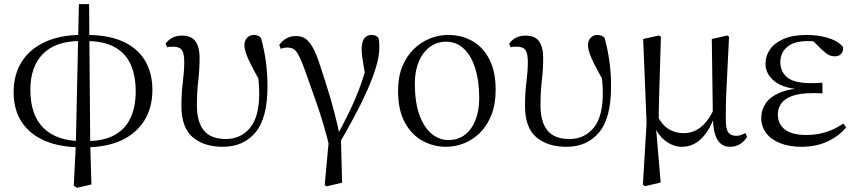

<svg xmlns="http://www.w3.org/2000/svg" viewBox="-20 -701 4180 936"><path d="M339.6 204.1 349.7 2.7 364.6 -680.9H414.3L419.9 2.6L425.7 198.1L355.1 214.8ZM372.9 16.9Q273.6 16.9 200.3 -14Q126.9 -44.9 86.7 -104.8Q46.5 -164.6 46.5 -251.7Q46.5 -339 86.9 -401.5Q127.4 -464 201.7 -497.4Q276 -530.8 377.1 -530.8L372.2 -501.1Q251.1 -501.1 189.5 -438.4Q128 -375.8 128 -264.4Q128 -138.5 193.2 -75.9Q258.5 -13.3 376.8 -13.3ZM398.3 16.9 401.6 -13.3Q485.2 -13.3 538.1 -42.3Q591 -71.4 616.3 -126Q641.6 -180.5 641.6 -254.8Q641.6 -331.1 617.4 -386Q593.3 -440.9 539.6 -471Q485.9 -501.1 397 -501.1L401.1 -530.8Q508.8 -530.8 580.2 -498.1Q651.6 -465.4 687.3 -405.1Q722.9 -344.8 722.9 -262.9Q722.9 -175.9 683.3 -112.8Q643.6 -49.8 571 -16.4Q498.4 16.9 398.3 16.9Z M1066.7 14.6Q973.7 14.6 919 -32.4Q864.4 -79.5 864.4 -184.1Q864.4 -246.2 871.3 -300.9Q878.2 -355.5 878.2 -397.8Q878.2 -441.2 866.6 -457.3Q855 -473.4 823.6 -473.4Q815.8 -473.4 808.2 -472.9Q800.6 -472.4 794.6 -470.4L787.1 -487.6Q800.2 -506.6 820 -517Q839.8 -527.4 867.2 -527.4Q913.9 -527.4 933.4 -498.9Q953 -470.5 953 -419.5Q953 -361.4 946.4 -307.2Q939.9 -252.9 939.9 -187.9Q939.9 -106.5 973.8 -64.9Q1007.8 -23.3 1081.2 -23.3Q1153.4 -23.3 1198.5 -77.1Q1243.7 -130.8 1243.7 -245.9Q1243.7 -274.7 1240.9 -304.8Q1238.1 -334.9 1232.9 -369.8L1249.1 -367.5L1253.3 -293.8Q1222.2 -349.2 1204.2 -384.4Q1186.2 -419.7 1178.8 -442.1Q1171.5 -464.5 1171.5 -481.2Q1171.5 -503 1184.5 -516.8Q1197.6 -530.6 1216.6 -530.6Q1228.2 -530.6 1237.1 -527Q1245.9 -523.4 1252 -516.9Q1266.4 -467.3 1275.2 -407Q1284 -346.7 1284 -280.1Q1284 -125.4 1225.4 -55.4Q1166.8 14.6 1066.7 14.6Z M1562.9 201.2 1586.4 -54.5 1587.5 19.9Q1556.7 -102.8 1524.4 -195.1Q1492.1 -287.4 1467.3 -356.6Q1449.7 -405.3 1437.2 -429.3Q1424.7 -453.2 1412.4 -461.2Q1400.1 -469.2 1380.8 -469.2Q1362.9 -469.2 1348.8 -462.8L1341.4 -481.9Q1355.8 -502.6 1376.5 -514Q1397.1 -525.4 1422.9 -525.4Q1447.2 -525.4 1466.3 -514.3Q1485.3 -503.2 1503.9 -471Q1522.4 -438.9 1542.1 -376.7Q1562.1 -317.3 1587.1 -234.6Q1612.1 -151.9 1635.4 -45.7L1641.6 -44.3L1647.7 189.8L1571.9 207.4ZM1635.2 -3.5 1617.9 -28.9Q1646.5 -83.1 1669.6 -128.9Q1692.7 -174.7 1711.2 -218Q1729.8 -261.2 1745.6 -307.8Q1761.3 -354.4 1775.1 -409.4L1766.5 -298.4Q1757.6 -349.9 1752.6 -379.4Q1747.6 -409 1745.3 -427.5Q1743.1 -446.1 1743.1 -461.8Q1743.1 -496.9 1755.9 -513.8Q1768.7 -530.6 1790.9 -530.6Q1803.8 -530.6 1811.3 -527Q1818.8 -523.4 1825.4 -516.5Q1828.1 -505 1828.7 -494.2Q1829.3 -483.3 1829.3 -469.6Q1829.3 -427.9 1812.7 -372.9Q1796.2 -317.8 1768.1 -255.6Q1740 -193.4 1705.3 -128.8Q1670.5 -64.3 1635.2 -3.5Z M2155.1 14.6Q2093.7 14.6 2040.2 -14.3Q1986.7 -43.3 1953.6 -103.8Q1920.5 -164.4 1920.5 -258Q1920.5 -325.8 1941.2 -376.7Q1961.9 -427.5 1997.1 -461.6Q2032.4 -495.8 2075.7 -513.2Q2118.9 -530.6 2163.5 -530.6Q2231.5 -530.6 2283.9 -500.3Q2336.4 -470 2366.4 -410.5Q2396.3 -351.1 2396.3 -263.4Q2396.3 -193 2375.6 -140.7Q2354.9 -88.3 2320.1 -53.9Q2285.2 -19.4 2242.3 -2.4Q2199.5 14.6 2155.1 14.6ZM2165 -18.2Q2214 -18.2 2247.6 -44.9Q2281.2 -71.6 2298.7 -117.6Q2316.2 -163.6 2316.2 -220.9Q2316.2 -306 2296.6 -368.1Q2277.1 -430.2 2240.7 -464Q2204.4 -497.8 2154.8 -497.8Q2110.4 -497.8 2075.7 -472.2Q2041 -446.7 2021.7 -400.7Q2002.4 -354.8 2002.4 -294.9Q2002.4 -200.6 2025.3 -139Q2048.3 -77.4 2085.6 -47.8Q2122.9 -18.2 2165 -18.2Z M2741.7 14.6Q2648.7 14.6 2594 -32.4Q2539.4 -79.5 2539.4 -184.1Q2539.4 -246.2 2546.3 -300.9Q2553.2 -355.5 2553.2 -397.8Q2553.2 -441.2 2541.6 -457.3Q2530 -473.4 2498.6 -473.4Q2490.8 -473.4 2483.2 -472.9Q2475.6 -472.4 2469.6 -470.4L2462.1 -487.6Q2475.2 -506.6 2495 -517Q2514.8 -527.4 2542.2 -527.4Q2588.9 -527.4 2608.4 -498.9Q2628 -470.5 2628 -419.5Q2628 -361.4 2621.4 -307.2Q2614.9 -252.9 2614.9 -187.9Q2614.9 -106.5 2648.8 -64.9Q2682.8 -23.3 2756.2 -23.3Q2828.4 -23.3 2873.5 -77.1Q2918.7 -130.8 2918.7 -245.9Q2918.7 -274.7 2915.9 -304.8Q2913.1 -334.9 2907.9 -369.8L2924.1 -367.5L2928.3 -293.8Q2897.2 -349.2 2879.2 -384.4Q2861.2 -419.7 2853.8 -442.1Q2846.5 -464.5 2846.5 -481.2Q2846.5 -503 2859.5 -516.8Q2872.6 -530.6 2891.6 -530.6Q2903.2 -530.6 2912.1 -527Q2920.9 -523.4 2927 -516.9Q2941.4 -467.3 2950.2 -407Q2959 -346.7 2959 -280.1Q2959 -125.4 2900.4 -55.4Q2841.8 14.6 2741.7 14.6Z M3114.1 199.8 3132.1 -100.8 3115.5 -510.9 3192.5 -528 3201.9 -521.8Q3199.7 -440.4 3197.7 -378.9Q3195.7 -317.5 3194.3 -269.3Q3192.9 -221.2 3192 -181.2Q3191.1 -141.2 3191.1 -101.7L3177.7 -82.8L3200.7 188.8L3124.5 206.6ZM3539.5 14.6Q3498.5 14.6 3477.8 -19.3Q3457.1 -53.3 3455.2 -125.3V-128.5L3450 -510.9L3526.3 -528L3534.1 -521.8Q3529.7 -435.6 3526.7 -372.5Q3523.7 -309.5 3521.4 -263.6Q3519.1 -217.8 3518.7 -183.5Q3518.3 -149.2 3518.3 -119.2Q3518.3 -70.5 3531 -54.7Q3543.7 -38.9 3568.7 -38.9Q3583.1 -38.9 3593.8 -43.1Q3604.4 -47.3 3614 -52L3622.1 -33.6Q3610.2 -13.7 3589.1 0.5Q3568 14.6 3539.5 14.6ZM3303.6 14.6Q3261.3 14.6 3222.7 -15.3Q3184.1 -45.3 3166.7 -96.8H3164.5L3183.8 -136.8Q3209.6 -89.2 3241.8 -70.5Q3274.1 -51.8 3312.3 -51.8Q3357.9 -51.8 3394.6 -79.9Q3431.3 -108 3460 -167.6L3472.6 -155.4H3470.2Q3446.3 -74.8 3403.9 -30.1Q3361.5 14.6 3303.6 14.6Z M3887.3 14.6Q3829 14.6 3784.7 -2.5Q3740.3 -19.6 3715.7 -51.5Q3691.1 -83.4 3691.1 -126.7Q3691.1 -165.3 3712.9 -197.3Q3734.7 -229.3 3782.5 -249.5Q3830.3 -269.8 3907.7 -271.6V-263.4Q3804.9 -266.8 3758.3 -302.9Q3711.7 -339 3711.7 -390.7Q3711.7 -428.3 3733.7 -460Q3755.6 -491.8 3800.1 -511.2Q3844.6 -530.6 3911.8 -530.6Q3947.9 -530.6 3982.4 -524.4Q4017 -518.1 4045.3 -505.3Q4073.6 -492.4 4089.6 -471.9Q4092.2 -450.8 4080.8 -438.7Q4069.5 -426.5 4051.6 -426.5Q4034.7 -426.5 4021.7 -432.4Q4008.7 -438.4 3988.9 -456.8L3931.6 -512.6L3987.7 -511.5L3997 -491.9Q3971.4 -496.3 3953.7 -498.5Q3936.1 -500.7 3916.7 -500.7Q3852 -500.7 3818 -472.4Q3784.1 -444.1 3784.1 -397.6Q3784.1 -351.6 3818 -323.6Q3851.8 -295.7 3933.2 -295.7Q3945.3 -295.7 3958.2 -296.2Q3971.1 -296.7 3989.3 -297.7V-245.7Q3969.9 -246.9 3960.4 -246.9Q3951 -246.9 3942.6 -246.9Q3877.1 -246.9 3840.1 -232.6Q3803.1 -218.4 3787.6 -195.2Q3772 -172 3772 -143.3Q3772 -95.8 3806.7 -69.3Q3841.4 -42.9 3911.6 -42.9Q3962.3 -42.9 4007.3 -57.2Q4052.3 -71.5 4090.9 -98.8L4105.3 -80.5Q4071.8 -38.9 4015.8 -12.1Q3959.9 14.6 3887.3 14.6Z"/></svg>

Font: Noto Serif TC
Style: Regular
Weight: 200
Designer: Ryoko NISHIZUKA 西塚涼子 (kana & ideographs); Frank Grießhammer (Latin, Greek & Cyrillic); Wenlong ZHANG 张文龙 (bopomofo); San
Foundry: Adobe
Version: Version 2.001;hotconv 1.1.0;makeotfexe 2.6.0